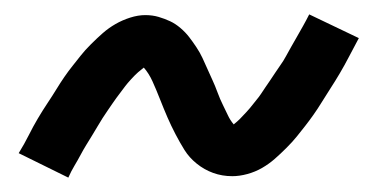

<svg xmlns="http://www.w3.org/2000/svg" viewBox="-20 -430 540 267"><path d="M75 -183 6 -217Q14 -230 20 -242Q26 -254 32.5 -265Q39 -276 46 -286.5Q53 -297 58.5 -306Q64 -315 69.5 -323Q75 -331 81 -338.5Q87 -346 92.5 -353Q98 -360 106.5 -368.5Q115 -377 123 -384Q131 -391 140.5 -396.5Q150 -402 161 -405.5Q172 -409 182 -409Q192 -409 200.5 -406.5Q209 -404 216.5 -400.5Q224 -397 231 -391Q238 -385 243 -378.5Q248 -372 253 -364.5Q258 -357 261.5 -349.5Q265 -342 268.5 -334Q272 -326 275.5 -318.5Q279 -311 282.5 -301.5Q286 -292 290 -284Q294 -276 297 -269.5Q300 -263 305 -257Q310 -261 313.5 -264.5Q317 -268 322.5 -274Q328 -280 331 -284Q334 -288 337 -291.5Q340 -295 343 -299.5Q346 -304 349 -308.5Q352 -313 355.5 -318Q359 -323 362.5 -328.5Q366 -334 370 -339.5Q374 -345 377.5 -351.5Q381 -358 385 -365Q389 -372 393 -379Q397 -386 401.5 -394Q406 -402 410 -410L479 -377Q472 -364 465.5 -351.5Q459 -339 452.5 -328Q446 -317 439.5 -307Q433 -297 427.5 -288Q422 -279 416 -270.5Q410 -262 404.5 -255Q399 -248 393 -240.5Q387 -233 378.5 -224.5Q370 -216 362 -209Q354 -202 344.5 -196.5Q335 -191 324 -188Q313 -185 303 -185Q289 -185 276.5 -189.5Q264 -194 253.5 -202.5Q243 -211 236.5 -221.5Q230 -232 224 -243.5Q218 -255 213 -266.5Q208 -278 202.5 -292Q197 -306 192 -317Q187 -328 180 -336Q176 -333 172 -329.5Q168 -326 162.5 -320Q157 -314 154 -310Q151 -306 148 -302Q145 -298 142 -294Q139 -290 136 -285.5Q133 -281 129.5 -276Q126 -271 122.5 -265.5Q119 -260 115.5 -254Q112 -248 108 -241.5Q104 -235 100 -228.5Q96 -222 92 -214.5Q88 -207 83.5 -199.5Q79 -192 75 -183Z"/></svg>

Font: Iosevka Curly
Style: Italic
Weight: 400
Italic angle: -9°
Monospace: yes
Designer: Belleve Invis
Foundry: Belleve Invis
Version: Version 22.1.2; ttfautohint (v1.8.4)